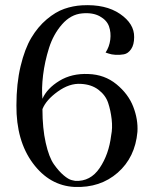

<svg xmlns="http://www.w3.org/2000/svg" viewBox="-20 -722 603 760"><path d="M524 -200Q515 -99 446 -38.5Q377 22 275 18Q176 13 110 -76Q44 -165 45 -305Q45 -391 61.5 -460Q78 -529 104 -572.5Q130 -616 165 -645.5Q200 -675 234.5 -687Q269 -699 305 -701Q398 -706 455 -667Q512 -628 511 -575Q511 -545 499 -527.5Q487 -510 470.5 -507Q454 -504 437.5 -505Q421 -506 410 -510L398 -514Q413 -537 416.5 -565Q420 -593 411.5 -617.5Q403 -642 375 -657.5Q347 -673 305 -669Q260 -665 225.5 -625.5Q191 -586 174 -532Q157 -478 150.5 -424.5Q144 -371 148 -331Q166 -372 215 -402Q264 -432 330 -429Q394 -427 441 -388.5Q488 -350 507.5 -299.5Q527 -249 524 -200ZM420 -186Q426 -215 422 -250Q418 -285 408 -315Q398 -345 370 -366.5Q342 -388 300 -390Q255 -393 208.5 -359.5Q162 -326 148 -290Q148 -214 161 -156.5Q174 -99 193.5 -71.5Q213 -44 232 -28Q251 -12 264 -9L278 -6Q338 -3 374.5 -57Q411 -111 420 -186Z"/></svg>

Font: GFS Artemisia
Style: Regular
Weight: 400
Designer: Takis Katsoulidis and George D. Matthiopoulos
Foundry: Takis Katsoulidis and George D. Matthiopoulos
Version: Version 1.0